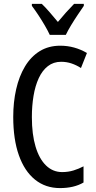

<svg xmlns="http://www.w3.org/2000/svg" viewBox="-20 -961 493 991"><path d="M295.4 -642.1Q255.9 -642.1 227.1 -619.6Q198.2 -597.2 179.9 -557.4Q161.6 -517.6 153.1 -466.1Q144.5 -414.6 144.5 -356.4Q144.5 -267.6 163.6 -204.1Q182.6 -140.6 217.8 -106.7Q252.9 -72.8 300.8 -72.8Q332 -72.8 359.6 -81.3Q387.2 -89.8 411.1 -102.5V-19Q386.2 -4.4 355.7 2.7Q325.2 9.8 289.6 9.8Q214.8 9.8 160.6 -33.9Q106.4 -77.6 77.4 -159.7Q48.3 -241.7 48.3 -357.4Q48.3 -434.1 63.5 -500.7Q78.6 -567.4 108.9 -617.9Q139.2 -668.5 184.8 -696.8Q230.5 -725.1 291 -725.1Q328.1 -725.1 362.5 -715.6Q397 -706.1 428.7 -687.5L397.9 -609.9Q374.5 -625 349.1 -633.5Q323.7 -642.1 295.4 -642.1ZM236.8 -781.2Q226.6 -803.2 211.2 -829.6Q195.8 -856 178.5 -882.3Q161.1 -908.7 144.5 -930.7V-940.9H195.8Q213.9 -923.8 235.6 -898.7Q257.3 -873.5 278.8 -847.7Q303.2 -877 320.8 -896.7Q338.4 -916.5 362.3 -940.9H412.6V-930.7Q398.4 -910.2 380.9 -884Q363.3 -857.9 346.9 -830.8Q330.6 -803.7 319.8 -781.2Z"/></svg>

Font: Open Sans Condensed Medium
Style: Regular
Weight: 500
Width: 3
Designer: Monotype Design Team
Foundry: Monotype Imaging Inc.
Version: Version 3.000